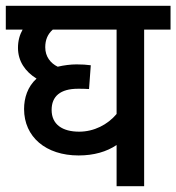

<svg xmlns="http://www.w3.org/2000/svg" viewBox="-20 -642 608 662"><path d="M568 -540V-622H0V-540H58C48 -522 42 -502 42 -477C42 -431 67 -395 106 -371C75 -343 63 -304 63 -266C63 -170 138 -106 251 -106C304 -106 348 -119 382 -142V0H477V-540ZM158 -263C158 -310 188 -336 249 -336C262 -336 273 -336 287 -335L293 -417C279 -419 262 -420 244 -420C224 -420 200 -417 179 -412C154 -424 136 -447 136 -479C136 -504 144 -524 162 -540H382V-249C351 -212 304 -188 253 -188C195 -188 158 -213 158 -263Z"/></svg>

Font: Noto Sans Devanagari SemiCondensed Medium
Style: Regular
Weight: 500
Width: 4
Designer: Jelle Bosma - Monotype Design Team
Foundry: Monotype Imaging Inc.
Version: Version 2.004